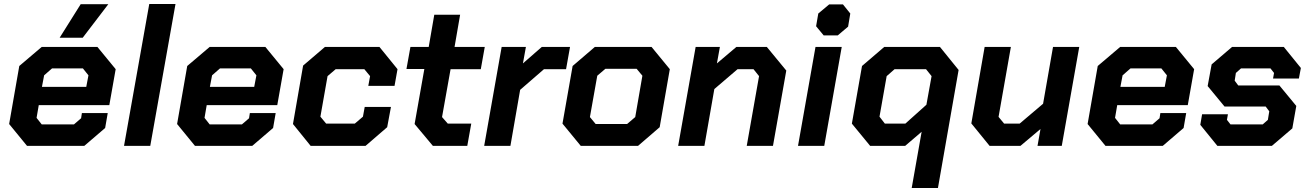

<svg xmlns="http://www.w3.org/2000/svg" viewBox="-20 -734 6585 966"><path d="M26 -110 77 -402 190 -498H470L562 -386L530 -205H175L164 -141L190 -108H352L388 -139L392 -165H522L509 -90L404 0H116ZM414 -297 425 -355 397 -390H242L202 -355L191 -297ZM386 -713H525L396 -544H280Z M731 -714H863L736 0H604Z M871 -110 922 -402 1035 -498H1315L1407 -386L1375 -205H1020L1009 -141L1035 -108H1197L1233 -139L1237 -165H1367L1354 -90L1249 0H961ZM1259 -297 1270 -355 1242 -390H1087L1047 -355L1036 -297Z M1454 -110 1505 -404 1615 -498H1889L1980 -386L1965 -302H1833L1842 -351L1813 -386H1669L1628 -351L1592 -147L1621 -112H1765L1806 -147L1815 -196H1947L1928 -94L1819 0H1543Z M2066 -110 2115 -387H2025L2045 -498H2137L2165 -660H2295L2267 -498H2419L2399 -386H2247L2204 -145L2233 -112H2351L2331 0H2158Z M2504 -498H2626L2611 -415L2706 -498H2848L2828 -386H2717L2597 -282L2548 0H2416Z M2810 -112 2861 -402 2973 -498H3258L3350 -386L3299 -94L3190 0H2902ZM3135 -110 3176 -145 3212 -353 3183 -388H3026L2985 -353L2948 -145L2977 -110Z M3480 -498H3602L3587 -415L3685 -498H3838L3936 -379L3869 0H3737L3799 -351L3771 -386H3691L3574 -286L3524 0H3392Z M4086 -602 4097 -666 4152 -712H4221L4258 -666L4247 -600L4195 -556H4124ZM4083 -498H4215L4127 0H3995Z M4617 -71 4534 0H4358L4266 -112L4317 -402L4429 -498H4709L4803 -382L4699 212H4567ZM4535 -112 4641 -207 4667 -351 4639 -386H4481L4441 -351L4405 -147L4432 -112Z M4867 -113 4934 -498H5066L5004 -146L5032 -112H5110L5228 -212L5278 -498H5410L5322 0H5200L5215 -85L5114 0H4959Z M5452 -110 5503 -402 5616 -498H5896L5988 -386L5956 -205H5601L5590 -141L5616 -108H5778L5814 -139L5818 -165H5948L5935 -90L5830 0H5542ZM5840 -297 5851 -355 5823 -390H5668L5628 -355L5617 -297Z M6019 -106 6028 -159H6158L6153 -131L6171 -108H6333L6359 -131L6366 -174L6348 -198H6141L6056 -301L6076 -410L6179 -498H6439L6525 -392L6515 -339H6385L6390 -367L6372 -390H6224L6198 -367L6192 -328L6210 -304H6417L6502 -201L6482 -88L6379 0H6105Z"/></svg>

Font: Chakra Petch
Style: Bold Italic
Weight: 700
Italic angle: -10°
Designer: Katatrad Aksorn Co.,Ltd.
Foundry: Cadson Demak Co.,Ltd.
Version: Version 1.000; ttfautohint (v1.6)